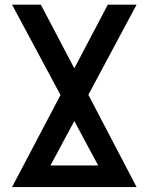

<svg xmlns="http://www.w3.org/2000/svg" viewBox="-20 -500 620 801"><path d="M30.3 280.3Q160.2 280.3 549.8 280.3Q487.3 162.1 348.6 -104.5Q431.6 -259.8 549.8 -480.5Q519.5 -480.5 429.7 -480.5Q382.8 -390.6 290 -214.8Q226.6 -335 150.4 -480.5Q120.1 -480.5 30.3 -480.5Q90.8 -367.2 232.4 -103.5Q146.5 59.6 30.3 280.3ZM290 4.9Q335.9 90.8 389.6 190.4Q339.8 190.4 190.4 190.4Q225.6 124 290 4.9Z"/></svg>

Font: Alibu-Mazigh Belqasem 1
Style: Bold
Weight: 400
Designer: Mazigh Mubarik Belqasem
Version: Version 1.0